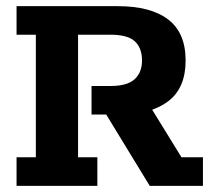

<svg xmlns="http://www.w3.org/2000/svg" viewBox="-20 -603 691 623"><path d="M33.7 0V-92.6H96.3V-490.4H33.7V-583H361.6Q469.4 -583 525.8 -539.7Q582.3 -496.5 582.3 -406.7Q582.3 -317.1 525.5 -274.2Q468.6 -231.3 369 -231.3H350.2L455.6 -276.5L568.9 -92.6H638.5V0H465.8L324.7 -231.3H277V-323.9H337.7Q392.4 -323.9 416.6 -345.8Q440.8 -367.8 440.8 -406.7Q440.8 -446.8 417.9 -468.6Q394.9 -490.4 337.7 -490.4H233.3V-92.6H295.9V0Z"/></svg>

Font: Rokkitt SemiBold
Style: Regular
Weight: 600
Designer: Vernon Adams
Foundry: Vernon Adams
Version: Version 3.103